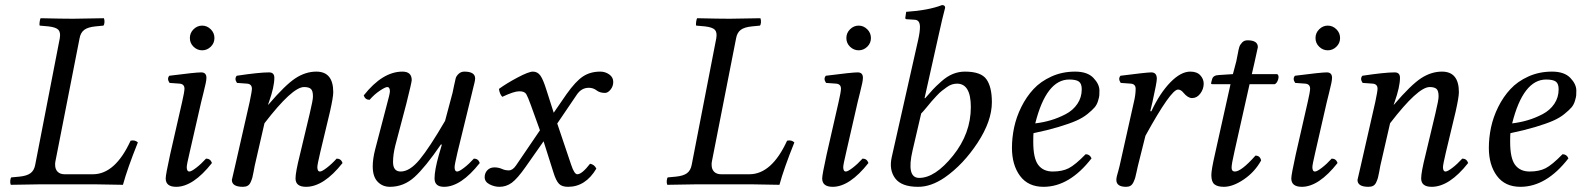

<svg xmlns="http://www.w3.org/2000/svg" viewBox="-20 -718 6161 748"><path d="M117.2 -76.2 212.9 -568.8Q216.8 -591.8 207.5 -601.8Q198.2 -611.8 168.9 -615.2L134.8 -618.2Q132.8 -622.1 134.5 -633.1Q136.2 -644 138.2 -647Q226.1 -645 265.1 -645Q294.9 -645 384.8 -647Q387.7 -640.1 387 -630.6Q386.2 -621.1 382.8 -618.2L352.1 -615.2Q322.3 -612.3 308.1 -601.6Q293.9 -590.8 290 -568.8L195.8 -88.9Q194.3 -81.5 194.8 -75.7Q194.8 -58.6 204.6 -48.8Q214.4 -39.1 231.9 -39.1H341.8Q428.7 -39.1 488.8 -169.9Q505.9 -173.8 517.1 -163.1Q476.1 -61 459 2Q371.1 0 345.2 0H142.1Q112.3 0 22 2Q19 -4.9 20 -14.4Q21 -23.9 23.9 -26.9L55.2 -29.8Q85 -32.7 99.1 -43.5Q113.3 -54.2 117.2 -76.2Z M734.1 -535.9Q719.7 -549.8 719.7 -569.8Q719.7 -589.8 734.1 -604Q748.5 -618.2 767.6 -618.2Q786.6 -618.2 801 -604Q815.4 -589.8 815.4 -569.8Q815.4 -549.8 801 -535.9Q786.6 -522 767.6 -522Q748.5 -522 734.1 -535.9ZM763.7 -320.3 718.8 -124Q707.5 -76.2 707.5 -66.9Q707.5 -49.8 717.8 -49.8Q725.6 -49.8 744.6 -64.5Q763.7 -79.1 782.7 -100.1Q799.8 -100.1 805.7 -83Q732.4 9.8 666.5 9.8Q625.5 9.8 625.5 -22.9Q625.5 -37.1 642.6 -115.2L689.5 -320.8Q698.2 -358.9 698.7 -372.1Q698.7 -390.1 680.7 -392.1L640.6 -395Q629.4 -411.1 639.6 -422.9Q741.7 -436 763.7 -436Q784.2 -436 784.2 -415Q784.2 -407.2 781.5 -394Q778.8 -380.9 772.5 -355.7Q766.1 -330.6 763.7 -320.3Z M1227.5 -124Q1216.3 -76.2 1216.3 -66.9Q1216.3 -49.8 1226.6 -49.8Q1234.4 -49.8 1253.4 -64.5Q1272.5 -79.1 1291.5 -100.1Q1308.6 -100.1 1314.5 -83Q1241.2 9.8 1172.4 9.8Q1131.3 9.8 1131.3 -22.9Q1131.3 -46.9 1148.4 -115.2L1186.5 -274.9Q1199.7 -330.1 1199.2 -342.8Q1199.2 -364.7 1190.9 -371.8Q1182.6 -378.9 1164.6 -378.9Q1118.7 -378.9 1010.3 -237.8L972.2 -71.8Q970.7 -64.5 968 -49.3Q965.3 -34.2 963.1 -26.1Q960.9 -18.1 956.5 -8.3Q952.1 1.5 944.8 5.6Q937.5 9.8 926.3 9.8Q883.3 9.8 883.3 -17.1Q883.3 -19 896 -71.8L952.6 -320.8Q961.4 -362.8 961.4 -372.1Q961.4 -390.1 943.4 -392.1L903.3 -395Q892.1 -411.1 902.3 -422.9Q989.3 -436 1028.3 -436Q1048.8 -436 1048.8 -415Q1048.8 -379.9 1027.8 -320.3L1024.4 -311L1025.4 -310.1Q1091.3 -387.2 1130.9 -413.1Q1170.4 -439 1212.4 -439Q1278.3 -439 1278.3 -358.9Q1278.3 -339.8 1265.6 -283.2Z M1817.9 -352.1 1762.2 -124Q1751 -76.2 1751 -66.9Q1751 -49.8 1761.2 -49.8Q1769 -49.8 1788.1 -64.5Q1807.1 -79.1 1826.2 -100.1Q1843.3 -100.1 1849.1 -83Q1775.9 9.8 1710 9.8Q1672.9 9.8 1672.9 -22.9Q1672.9 -55.2 1689.9 -115.2L1701.2 -153.8L1698.2 -155.8Q1637.2 -66.9 1595.2 -28.6Q1553.2 9.8 1499 9.8Q1470.2 9.8 1451.2 -10Q1432.1 -29.8 1432.1 -69.8Q1432.1 -99.6 1441.9 -137.2L1485.8 -305.2Q1499 -353 1499 -361.8Q1499 -378.9 1488.8 -378.9Q1481 -378.9 1459.5 -364.5Q1438 -350.1 1419.9 -329.1Q1402.8 -329.1 1397 -346.2Q1470.2 -439 1547.9 -439Q1584 -439 1584 -405.8Q1584 -397.9 1563 -314L1520 -150.9Q1511.2 -115.7 1511.2 -86.9Q1511.2 -49.8 1541 -49.8Q1576.2 -49.8 1614.5 -95.9Q1652.8 -142.1 1713.9 -247.1L1743.2 -356.9Q1745.1 -364.7 1749 -384.8Q1752.9 -404.8 1755.4 -413.3Q1757.8 -421.9 1766.8 -430.4Q1775.9 -439 1789.1 -439Q1831.1 -439 1831.1 -412.1Q1831.1 -407.2 1828.6 -396Q1826.2 -384.8 1822.5 -371.3Q1818.8 -357.9 1817.9 -352.1Z M2047.9 -309.1Q2036.6 -340.3 2030.3 -351.1Q2023.4 -362.8 2002.4 -362.3Q1982.4 -362.3 1937 -340.8Q1926.8 -350.6 1923.8 -371.6Q1953.1 -393.1 1996.3 -416Q2039.6 -439 2056.2 -439Q2074.2 -439 2085.2 -423.6Q2096.2 -408.2 2108.9 -367.2L2137.2 -278.8L2187 -351.1Q2223.1 -401.9 2251.5 -420.4Q2279.8 -439 2318.8 -439Q2337.9 -439 2353.5 -428Q2369.1 -417 2369.1 -398.9Q2369.1 -381.8 2358.6 -368.9Q2348.1 -356 2336.9 -356Q2316.9 -356 2304 -366Q2291 -376 2273.9 -376Q2245.1 -376 2227.1 -349.1L2150.9 -236.8L2205.1 -76.2Q2217.3 -39.1 2229 -39.1Q2247.1 -39.1 2278.8 -80.1Q2295.9 -77.1 2303.2 -61Q2261.2 9.8 2192.9 9.8Q2168.9 9.8 2157.5 -2.2Q2146 -14.2 2136.2 -45.9L2097.7 -167.5L2027.8 -67.9Q1995.6 -22 1973.9 -6.1Q1952.1 9.8 1925.8 9.8Q1905.8 9.8 1887 0Q1868.2 -9.8 1868.2 -27.8Q1868.2 -43.9 1878.7 -54.9Q1889.2 -65.9 1906.2 -65.9Q1921.4 -65.9 1935.1 -60.1Q1947.3 -54.2 1962.2 -54.2Q1977.1 -54.2 1990.2 -73.2L2083.5 -210.4Z M2674.8 -76.2 2770.5 -568.8Q2774.4 -591.8 2765.1 -601.8Q2755.9 -611.8 2726.6 -615.2L2692.4 -618.2Q2690.4 -622.1 2692.1 -633.1Q2693.8 -644 2695.8 -647Q2783.7 -645 2822.8 -645Q2852.5 -645 2942.4 -647Q2945.3 -640.1 2944.6 -630.6Q2943.8 -621.1 2940.4 -618.2L2909.7 -615.2Q2879.9 -612.3 2865.7 -601.6Q2851.6 -590.8 2847.7 -568.8L2753.4 -88.9Q2752 -81.5 2752.4 -75.7Q2752.4 -58.6 2762.2 -48.8Q2772 -39.1 2789.6 -39.1H2899.4Q2986.3 -39.1 3046.4 -169.9Q3063.5 -173.8 3074.7 -163.1Q3033.7 -61 3016.6 2Q2928.7 0 2902.8 0H2699.7Q2669.9 0 2579.6 2Q2576.7 -4.9 2577.6 -14.4Q2578.6 -23.9 2581.5 -26.9L2612.8 -29.8Q2642.6 -32.7 2656.7 -43.5Q2670.9 -54.2 2674.8 -76.2Z M3291.7 -535.9Q3277.3 -549.8 3277.3 -569.8Q3277.3 -589.8 3291.7 -604Q3306.2 -618.2 3325.2 -618.2Q3344.2 -618.2 3358.6 -604Q3373 -589.8 3373 -569.8Q3373 -549.8 3358.6 -535.9Q3344.2 -522 3325.2 -522Q3306.2 -522 3291.7 -535.9ZM3321.3 -320.3 3276.4 -124Q3265.1 -76.2 3265.1 -66.9Q3265.1 -49.8 3275.4 -49.8Q3283.2 -49.8 3302.2 -64.5Q3321.3 -79.1 3340.3 -100.1Q3357.4 -100.1 3363.3 -83Q3290 9.8 3224.1 9.8Q3183.1 9.8 3183.1 -22.9Q3183.1 -37.1 3200.2 -115.2L3247.1 -320.8Q3255.9 -358.9 3256.3 -372.1Q3256.3 -390.1 3238.3 -392.1L3198.2 -395Q3187 -411.1 3197.3 -422.9Q3299.3 -436 3321.3 -436Q3341.8 -436 3341.8 -415Q3341.8 -407.2 3339.1 -394Q3336.4 -380.9 3330.1 -355.7Q3323.7 -330.6 3321.3 -320.3Z M3637.2 -583 3582 -335.9 3584 -335Q3605 -358.9 3615 -369.9Q3625 -380.9 3647.5 -400.9Q3669.9 -420.9 3692.4 -429.9Q3714.8 -439 3739.3 -439Q3802.2 -439 3823.2 -408.9Q3844.2 -378.9 3844.2 -319.8Q3844.2 -246.6 3788.6 -161.9Q3732.9 -77.1 3661.1 -26.9Q3606.9 10.3 3556.2 9.8Q3492.2 9.8 3467.5 -23.2Q3442.9 -56.2 3454.1 -106L3557.1 -563Q3564 -593.8 3564 -612.8Q3564 -640.6 3543 -641.1L3512.2 -643.1Q3507.3 -643.1 3506.8 -647.9L3510.3 -671.9Q3597.2 -677.7 3649.9 -698.2Q3662.1 -698.2 3662.1 -688Q3651.4 -647.9 3637.2 -583ZM3762.2 -300.8Q3762.2 -391.6 3709 -392.1Q3699.2 -392.1 3689.2 -389.2Q3679.2 -386.2 3668.2 -378.2Q3657.2 -370.1 3649.2 -364Q3641.1 -357.9 3628.2 -344Q3615.2 -330.1 3609.6 -323.5Q3604 -316.9 3589.1 -298.8Q3574.2 -280.8 3568.8 -275.9L3535.2 -131.8Q3510.3 -24.9 3561 -24.9Q3623 -24.9 3692.6 -111.3Q3762.2 -197.8 3762.2 -300.8Z M4194.3 -370.1Q4194.3 -392.1 4183.3 -400.1Q4172.4 -408.2 4145.5 -408.2Q4056.2 -408.2 4013.2 -237.3Q4045.4 -241.2 4074.2 -249.8Q4103 -258.3 4131.6 -273.2Q4160.2 -288.1 4177.2 -313.2Q4194.3 -338.4 4194.3 -370.1ZM4006.3 -199.2Q4005.4 -191.4 4005.4 -165Q4005.4 -101.1 4024.9 -75.4Q4044.4 -49.8 4081.3 -49.8Q4118.2 -49.8 4143.3 -62.5Q4168.5 -75.2 4209.5 -117.2Q4225.6 -117.2 4232.4 -101.1Q4146.5 9.8 4045.4 9.8Q3985.4 9.8 3953.9 -32.7Q3922.4 -75.2 3922.4 -142.1Q3922.4 -181.2 3930.9 -221.7Q3939.5 -262.2 3959 -301.5Q3978.5 -340.8 4006.3 -370.8Q4034.2 -400.9 4076.2 -419.9Q4118.2 -439 4168.5 -439Q4216.3 -439 4239.7 -414.6Q4263.2 -390.1 4263.2 -365.2Q4263.2 -352.1 4262.7 -345.9Q4262.2 -339.8 4257.8 -325Q4253.4 -310.1 4244.4 -299.6Q4235.4 -289.1 4216.8 -273.9Q4198.2 -258.8 4171.9 -247.3Q4145.5 -235.8 4103 -223.1Q4060.5 -210.4 4006.3 -199.2Z M4461.4 -285.2 4465.3 -284.2Q4498.5 -355 4539.3 -397Q4580.1 -439 4617.2 -439Q4643.1 -439 4656.2 -424.6Q4669.4 -410.2 4669.4 -392.1Q4669.4 -371.1 4656.2 -353.5Q4643.1 -335.9 4624 -335.9Q4607.9 -335.9 4590.3 -356.9Q4580.6 -369.1 4569.3 -369.1Q4541.5 -369.1 4442.4 -189L4413.1 -71.8Q4411.1 -64.5 4408 -48.8Q4404.8 -33.2 4402.6 -25.6Q4400.4 -18.1 4395.8 -8.3Q4391.1 1.5 4384.3 5.6Q4377.4 9.8 4367.2 9.8Q4329.1 9.8 4329.1 -17.1Q4329.1 -23.9 4331.3 -32.5Q4333.5 -41 4336.9 -52.7Q4340.3 -64.5 4341.8 -71.8L4397.5 -320.8Q4404.3 -348.6 4404.3 -372.1Q4404.3 -390.1 4386.2 -392.1L4346.2 -395Q4335 -411.1 4345.2 -422.9Q4447.3 -436 4465.3 -436Q4486.8 -436 4486.8 -411.1Q4486.8 -397 4469.7 -320.3Z M4783.2 -429.2 4796.4 -479Q4798.3 -486.8 4801.8 -506.3Q4805.2 -525.9 4808.1 -534.9Q4811 -543.9 4819.1 -552.5Q4827.1 -561 4840.3 -561Q4880.4 -561 4880.4 -534.2Q4880.4 -532.2 4867.2 -474.1L4856.9 -429.2H4956.1Q4963.9 -423.3 4959.5 -408.7Q4955.1 -394 4946.3 -390.1H4848.1L4789.1 -127Q4777.8 -78.1 4778.1 -64Q4778.3 -49.8 4791 -49.8Q4815.9 -49.8 4871.1 -111.8Q4889.2 -111.8 4893.1 -92.8Q4868.2 -47.9 4825.7 -19Q4783.2 9.8 4748 9.8Q4723.1 9.8 4711.2 0Q4699.2 -9.8 4699.2 -36.1Q4699.2 -56.2 4713.4 -118.2L4773.9 -390.1H4704.1Q4698.2 -390.1 4698.2 -392.1Q4698.2 -397 4702.1 -409.2Q4706.1 -425.3 4730 -425.8Z M5119.4 -535.9Q5105 -549.8 5105 -569.8Q5105 -589.8 5119.4 -604Q5133.8 -618.2 5152.8 -618.2Q5171.9 -618.2 5186.3 -604Q5200.7 -589.8 5200.7 -569.8Q5200.7 -549.8 5186.3 -535.9Q5171.9 -522 5152.8 -522Q5133.8 -522 5119.4 -535.9ZM5148.9 -320.3 5104 -124Q5092.8 -76.2 5092.8 -66.9Q5092.8 -49.8 5103 -49.8Q5110.8 -49.8 5129.9 -64.5Q5148.9 -79.1 5168 -100.1Q5185.1 -100.1 5190.9 -83Q5117.7 9.8 5051.8 9.8Q5010.7 9.8 5010.7 -22.9Q5010.7 -37.1 5027.8 -115.2L5074.7 -320.8Q5083.5 -358.9 5084 -372.1Q5084 -390.1 5065.9 -392.1L5025.9 -395Q5014.6 -411.1 5024.9 -422.9Q5127 -436 5148.9 -436Q5169.4 -436 5169.4 -415Q5169.4 -407.2 5166.7 -394Q5164.1 -380.9 5157.7 -355.7Q5151.4 -330.6 5148.9 -320.3Z M5612.8 -124Q5601.6 -76.2 5601.6 -66.9Q5601.6 -49.8 5611.8 -49.8Q5619.6 -49.8 5638.7 -64.5Q5657.7 -79.1 5676.8 -100.1Q5693.8 -100.1 5699.7 -83Q5626.5 9.8 5557.6 9.8Q5516.6 9.8 5516.6 -22.9Q5516.6 -46.9 5533.7 -115.2L5571.8 -274.9Q5585 -330.1 5584.5 -342.8Q5584.5 -364.7 5576.2 -371.8Q5567.9 -378.9 5549.8 -378.9Q5503.9 -378.9 5395.5 -237.8L5357.4 -71.8Q5356 -64.5 5353.3 -49.3Q5350.6 -34.2 5348.4 -26.1Q5346.2 -18.1 5341.8 -8.3Q5337.4 1.5 5330.1 5.6Q5322.8 9.8 5311.5 9.8Q5268.6 9.8 5268.6 -17.1Q5268.6 -19 5281.2 -71.8L5337.9 -320.8Q5346.7 -362.8 5346.7 -372.1Q5346.7 -390.1 5328.6 -392.1L5288.6 -395Q5277.3 -411.1 5287.6 -422.9Q5374.5 -436 5413.6 -436Q5434.1 -436 5434.1 -415Q5434.1 -379.9 5413.1 -320.3L5409.7 -311L5410.6 -310.1Q5476.6 -387.2 5516.1 -413.1Q5555.7 -439 5597.7 -439Q5663.6 -439 5663.6 -358.9Q5663.6 -339.8 5650.9 -283.2Z M6052.2 -370.1Q6052.2 -392.1 6041.3 -400.1Q6030.3 -408.2 6003.4 -408.2Q5914.1 -408.2 5871.1 -237.3Q5903.3 -241.2 5932.1 -249.8Q5960.9 -258.3 5989.5 -273.2Q6018.1 -288.1 6035.2 -313.2Q6052.2 -338.4 6052.2 -370.1ZM5864.3 -199.2Q5863.3 -191.4 5863.3 -165Q5863.3 -101.1 5882.8 -75.4Q5902.3 -49.8 5939.2 -49.8Q5976.1 -49.8 6001.2 -62.5Q6026.4 -75.2 6067.4 -117.2Q6083.5 -117.2 6090.3 -101.1Q6004.4 9.8 5903.3 9.8Q5843.3 9.8 5811.8 -32.7Q5780.3 -75.2 5780.3 -142.1Q5780.3 -181.2 5788.8 -221.7Q5797.4 -262.2 5816.9 -301.5Q5836.4 -340.8 5864.3 -370.8Q5892.1 -400.9 5934.1 -419.9Q5976.1 -439 6026.4 -439Q6074.2 -439 6097.7 -414.6Q6121.1 -390.1 6121.1 -365.2Q6121.1 -352.1 6120.6 -345.9Q6120.1 -339.8 6115.7 -325Q6111.3 -310.1 6102.3 -299.6Q6093.3 -289.1 6074.7 -273.9Q6056.2 -258.8 6029.8 -247.3Q6003.4 -235.8 5960.9 -223.1Q5918.5 -210.4 5864.3 -199.2Z"/></svg>

Font: Linux Libertine
Style: Italic
Weight: 400
Italic angle: -12°
Designer: Philipp H. Poll
Foundry: Philipp H. Poll
Version: Version 5.1.6 ; ttfautohint (v0.9)